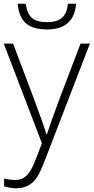

<svg xmlns="http://www.w3.org/2000/svg" viewBox="-20 -763 499 1023"><path d="M0 -530.8H49.8L162.1 -232.9Q213.4 -95.7 227.1 -47.9H230Q250.5 -110.8 296.9 -235.8L409.2 -530.8H459L221.2 85.9Q192.4 161.1 172.9 187.5Q153.3 213.9 127.2 227.1Q101.1 240.2 64 240.2Q36.1 240.2 2 230V188Q30.3 195.8 63 195.8Q87.9 195.8 106.9 184.1Q126 172.4 141.4 147.7Q156.7 123 177 69.6Q197.3 16.1 203.1 0ZM229.5 -606Q156.7 -606 118.7 -638.4Q80.6 -670.9 74.2 -743.2H117.2Q124.5 -689.5 150.4 -667.2Q176.3 -645 230.5 -645Q284.2 -645 310.3 -668Q336.4 -690.9 342.3 -743.2H385.3Q375 -606 229.5 -606Z"/></svg>

Font: JBL Sans
Style: Light
Weight: 300
Version: Version 1.10